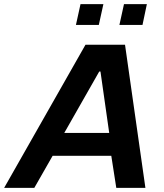

<svg xmlns="http://www.w3.org/2000/svg" viewBox="-55 -903 786 923"><path d="M-35 0 356 -688H546L644 0H504L480 -154H198L110 0ZM254 -264H470L428 -559H422ZM519 -783 541 -883H651L630 -783ZM310 -783 332 -883H442L420 -783Z"/></svg>

Font: Saira SemiBold
Style: Italic
Weight: 600
Italic angle: -12°
Designer: Hector Gatti with collaboration of the Omnibus-Type team
Foundry: Omnibus-Type
Version: Version 1.100; ttfautohint (v1.8.3)